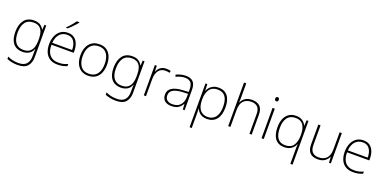

<svg xmlns="http://www.w3.org/2000/svg" viewBox="-8 -1838 6312 3150"><g transform="rotate(20 3148.0 -263.0)"><path d="M287 -540Q356 -540 396 -513Q436 -486 459 -443H462L468 -530H500V22Q500 121 448.5 180.5Q397 240 276 240Q216 240 170.5 229.5Q125 219 89 204V163Q125 181 173 193Q221 205 277 205Q376 205 418.5 155.5Q461 106 461 23V-15Q461 -40 461.5 -61.5Q462 -83 464 -108H461Q441 -50 393.5 -20Q346 10 276 10Q174 10 116 -58.5Q58 -127 58 -258Q58 -388 116 -464Q174 -540 287 -540ZM289 -505Q192 -505 145 -439.5Q98 -374 98 -258Q98 -144 144.5 -84.5Q191 -25 279 -25Q352 -25 391.5 -56.5Q431 -88 446.5 -138.5Q462 -189 462 -246V-289Q462 -353 445.5 -401.5Q429 -450 391.5 -477.5Q354 -505 289 -505Z M878 -540Q946 -540 989.5 -507.5Q1033 -475 1054.5 -419.5Q1076 -364 1076 -294V-263H688Q687 -148 739.5 -86.5Q792 -25 890 -25Q939 -25 974.5 -32.5Q1010 -40 1055 -61V-23Q1016 -6 977.5 2Q939 10 889 10Q808 10 754.5 -24Q701 -58 674.5 -119Q648 -180 648 -260Q648 -337 674 -400.5Q700 -464 751 -502Q802 -540 878 -540ZM878 -505Q798 -505 748 -451.5Q698 -398 689 -297H1036Q1036 -390 997 -447.5Q958 -505 878 -505ZM993 -758Q976 -737 951.5 -709.5Q927 -682 899 -654.5Q871 -627 846 -606H817V-613Q838 -633 863 -660.5Q888 -688 910.5 -716Q933 -744 947 -766H993Z M1657 -265Q1657 -185 1631.5 -123Q1606 -61 1554 -25.5Q1502 10 1424 10Q1349 10 1297.5 -25Q1246 -60 1219.5 -122Q1193 -184 1193 -265Q1193 -392 1255.5 -466Q1318 -540 1429 -540Q1508 -540 1558 -504Q1608 -468 1632.5 -406Q1657 -344 1657 -265ZM1233 -265Q1233 -158 1280 -91.5Q1327 -25 1424 -25Q1491 -25 1534 -55.5Q1577 -86 1597 -140Q1617 -194 1617 -265Q1617 -333 1598 -387Q1579 -441 1537.5 -473Q1496 -505 1429 -505Q1334 -505 1283.5 -441.5Q1233 -378 1233 -265Z M2003 -540Q2072 -540 2112 -513Q2152 -486 2175 -443H2178L2184 -530H2216V22Q2216 121 2164.5 180.5Q2113 240 1992 240Q1932 240 1886.5 229.5Q1841 219 1805 204V163Q1841 181 1889 193Q1937 205 1993 205Q2092 205 2134.5 155.5Q2177 106 2177 23V-15Q2177 -40 2177.5 -61.5Q2178 -83 2180 -108H2177Q2157 -50 2109.5 -20Q2062 10 1992 10Q1890 10 1832 -58.5Q1774 -127 1774 -258Q1774 -388 1832 -464Q1890 -540 2003 -540ZM2005 -505Q1908 -505 1861 -439.5Q1814 -374 1814 -258Q1814 -144 1860.5 -84.5Q1907 -25 1995 -25Q2068 -25 2107.5 -56.5Q2147 -88 2162.5 -138.5Q2178 -189 2178 -246V-289Q2178 -353 2161.5 -401.5Q2145 -450 2107.5 -477.5Q2070 -505 2005 -505Z M2596 -538Q2618 -538 2637 -535.5Q2656 -533 2673 -528L2666 -492Q2648 -497 2631.5 -499.5Q2615 -502 2594 -502Q2515 -502 2474.5 -446Q2434 -390 2434 -295V0H2396V-530H2430L2433 -429H2436Q2452 -475 2492.5 -506.5Q2533 -538 2596 -538Z M2938 -539Q3023 -539 3065.5 -494.5Q3108 -450 3108 -353V0H3077L3070 -98H3068Q3044 -52 3000.5 -21Q2957 10 2878 10Q2800 10 2758.5 -28Q2717 -66 2717 -133Q2717 -212 2782.5 -252.5Q2848 -293 2969 -299L3069 -305V-345Q3069 -431 3036 -467.5Q3003 -504 2937 -504Q2860 -504 2780 -464L2768 -498Q2806 -516 2849 -527.5Q2892 -539 2938 -539ZM2973 -268Q2871 -263 2814 -231Q2757 -199 2757 -133Q2757 -81 2790 -52.5Q2823 -24 2882 -24Q2976 -24 3022 -77.5Q3068 -131 3069 -219V-272Z M3508 -540Q3612 -540 3667.5 -471Q3723 -402 3723 -269Q3723 -135 3664 -62.5Q3605 10 3500 10Q3425 10 3380.5 -24Q3336 -58 3318 -106H3316Q3317 -76 3317.5 -44.5Q3318 -13 3318 16V234H3280V-530H3312L3316 -414H3318Q3330 -447 3355 -475.5Q3380 -504 3418 -522Q3456 -540 3508 -540ZM3505 -505Q3412 -505 3365.5 -443.5Q3319 -382 3318 -269V-263Q3318 -142 3365 -83.5Q3412 -25 3498 -25Q3586 -25 3634.5 -88Q3683 -151 3683 -269Q3683 -505 3505 -505Z M3908 -504Q3908 -482 3907 -464.5Q3906 -447 3905 -426H3908Q3926 -472 3972 -505.5Q4018 -539 4096 -539Q4183 -539 4231 -492.5Q4279 -446 4279 -347V0H4240V-345Q4240 -428 4202 -466.5Q4164 -505 4093 -505Q4006 -505 3957 -453.5Q3908 -402 3908 -297V0H3869V-760H3908Z M4470 -724Q4489 -724 4495.5 -714Q4502 -704 4502 -688Q4502 -672 4495.5 -662Q4489 -652 4470 -652Q4454 -652 4447 -662Q4440 -672 4440 -688Q4440 -704 4447 -714Q4454 -724 4470 -724ZM4490 -530V0H4451V-530Z M5039 0Q5039 -23 5040 -56Q5041 -89 5042 -112H5039Q5021 -59 4971.5 -24Q4922 11 4849 11Q4745 11 4690 -59Q4635 -129 4635 -263Q4635 -342 4659.5 -404.5Q4684 -467 4734.5 -503.5Q4785 -540 4862 -540Q4932 -540 4975.5 -508.5Q5019 -477 5038 -432H5040L5046 -530H5078V234H5039ZM4852 -24Q4950 -24 4994.5 -86.5Q5039 -149 5040 -262V-273Q5040 -387 4997.5 -446Q4955 -505 4865 -505Q4771 -505 4723 -441.5Q4675 -378 4675 -263Q4675 -145 4719 -84.5Q4763 -24 4852 -24Z M5661 -530V0H5629L5623 -103H5621Q5602 -58 5556.5 -24Q5511 10 5433 10Q5250 10 5250 -183V-530H5289V-187Q5289 -103 5327 -64Q5365 -25 5436 -25Q5523 -25 5572.5 -76Q5622 -127 5622 -232V-530Z M6039 -540Q6107 -540 6150.5 -507.5Q6194 -475 6215.5 -419.5Q6237 -364 6237 -294V-263H5849Q5848 -148 5900.5 -86.5Q5953 -25 6051 -25Q6100 -25 6135.5 -32.5Q6171 -40 6216 -61V-23Q6177 -6 6138.5 2Q6100 10 6050 10Q5969 10 5915.5 -24Q5862 -58 5835.5 -119Q5809 -180 5809 -260Q5809 -337 5835 -400.5Q5861 -464 5912 -502Q5963 -540 6039 -540ZM6039 -505Q5959 -505 5909 -451.5Q5859 -398 5850 -297H6197Q6197 -390 6158 -447.5Q6119 -505 6039 -505Z"/></g></svg>

Font: Noto Sans Khmer UI ExtraLight
Style: Regular
Weight: 200
Designer: Danh Hong and the Monotype Design Team
Foundry: Monotype Imaging Inc.
Version: Version 2.002; ttfautohint (v1.8.4.7-5d5b)